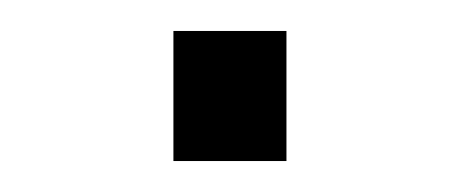

<svg xmlns="http://www.w3.org/2000/svg" viewBox="-20 -104 297 124"><path d="M92 0V-84H165V0Z"/></svg>

Font: Archivo SemiBold ExtraLight
Style: Regular
Weight: 250
Version: Version 2.001